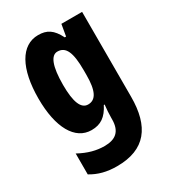

<svg xmlns="http://www.w3.org/2000/svg" viewBox="-193 -661 897 1003"><g transform="rotate(-30 255.5 -160.0)"><path d="M198 -560C95 -560 34 -452 34 -271C34 -96 94 10 193 10C249 10 284 -15 313 -72H318C315 -49 313 -16 313 6V14C313 89 274 116 210 116C162 116 114 104 59 74V200C104 227 152 240 214 240C385 240 458 141 458 -38V-550H333L321 -480H313C283 -540 250 -560 198 -560ZM242 -435C292 -435 313 -390 313 -282V-254C313 -158 291 -115 244 -115C202 -115 181 -165 181 -269C181 -381 203 -435 242 -435Z"/></g></svg>

Font: Noto Sans Myanmar ExtraCondensed ExtraBold
Style: Regular
Weight: 800
Width: 2
Designer: Monotype Design Team
Foundry: Monotype Imaging Inc.
Version: Version 2.107